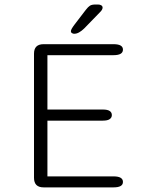

<svg xmlns="http://www.w3.org/2000/svg" viewBox="-20 -810 659 830"><path d="M511.5 -595.5Q511.5 -571.5 471 -571.5H185V-336.5H424.5Q445 -336.5 454.2 -330.2Q463.5 -324 463.5 -312.5Q463.5 -301.5 454.2 -295Q445 -288.5 424.5 -288.5H185V-47.5H471Q511.5 -47.5 511.5 -23.5Q511.5 0 471 0H168.5Q127 0 127 -41.5V-578Q127 -619 168.5 -619H471Q511.5 -619 511.5 -595.5ZM300.5 -664Q296 -664 291.2 -666.8Q286.5 -669.5 286.5 -675.5Q286.5 -683 302 -703.5L351 -767.5Q361 -780.5 369 -785.5Q377 -790.5 392.5 -790.5H404Q412 -790.5 417.8 -787Q423.5 -783.5 423.5 -777Q423.5 -768 412 -757L344 -687Q332 -675.5 321.5 -669.8Q311 -664 300.5 -664Z"/></svg>

Font: Sono Monospace Light
Style: Regular
Weight: 300
Version: Version 2.112